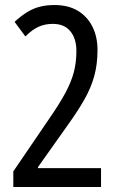

<svg xmlns="http://www.w3.org/2000/svg" viewBox="-20 -744 469 764"><path d="M382 0H33V-62L174 -269Q217 -331 240.5 -375Q264 -419 274 -457.5Q284 -496 284 -542Q284 -590 260 -619.5Q236 -649 190 -649Q159 -649 133.5 -637.5Q108 -626 81 -599L38 -657Q64 -681 88.5 -696Q113 -711 139.5 -717.5Q166 -724 197 -724Q251 -724 289 -701.5Q327 -679 347.5 -638.5Q368 -598 368 -545Q368 -488 355 -441Q342 -394 315.5 -347.5Q289 -301 248 -244L131 -79V-75H382Z"/></svg>

Font: Noto Sans Arabic ExtraCondensed
Style: Regular
Weight: 400
Width: 2
Designer: Monotype Design Team, Nadine Chahine, Nizar Qandah and Khaled Hosny
Foundry: Monotype Imaging Inc.
Version: Version 2.012